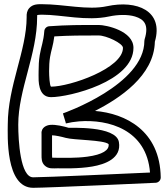

<svg xmlns="http://www.w3.org/2000/svg" viewBox="-20 -846 802 915"><path d="M180 -776C275.8 -776 391.5 -744.1 500.3 -767.6C541.1 -776.4 589.4 -777.8 624 -767.2C665.6 -754.3 691.3 -729.4 669.1 -658.4C668.4 -656.1 668 -653 668 -651C668 -442.7 287.5 -308.2 280.1 -305.7C279.2 -305.4 295 -258.1 294 -257.7C312.4 -262.3 333.5 -265.7 356.1 -267.6C497.7 -278.8 678.9 -228.1 694.9 -23.8C589.6 -19 194.5 -1 138 -1C76.7 -1 67 -176.2 67 -252C67 -419.8 157 -586 157 -765C157 -768.4 157 -773.1 157.2 -774C160.4 -775.1 168.3 -776 180 -776ZM180 -826C161.2 -826 137.1 -826.9 119.7 -807.7C108.7 -795.5 106.2 -780.5 107 -764.2C106.7 -604.5 17 -436.1 17 -252C17 -205.9 4.1 49 138 49C207.1 49 721.7 25 722.2 25C735 24.4 746.2 13.2 746 -0.3C742.9 -223.8 577.4 -305.3 432.8 -317.3C549.5 -377.2 714.4 -484.6 718 -647.2C761.2 -794.9 632 -847.2 489.7 -816.4C397.1 -796.4 286 -826 180 -826ZM191.1 -697.8C187.3 -647.1 176.6 -627 169.3 -583.1C165.1 -557.3 164 -532.2 164 -507C164 -502.7 163.8 -495.6 163.8 -487.3C163.8 -465.4 159.9 -383 223 -383C310.9 -383 616 -458.2 616 -618C616 -699 486.4 -727 450 -727C366.1 -727 299 -727.1 214.2 -720.9C201.8 -720 191.9 -709.7 191.1 -697.8ZM238.8 -672.5C311.7 -677 373.3 -677 450 -677C486.8 -677 566 -639.4 566 -618C566 -519.8 313.2 -433 223 -433L222.8 -433C216.5 -439.6 214 -483.2 214 -507C214 -530.8 215 -552.9 218.7 -574.9C223.9 -606.5 233.1 -627.5 238.8 -672.5ZM178 -207.6V-108C178 -91 177.4 -72.6 192.3 -57.9C210.9 -39.5 233.6 -44 255 -44C279.4 -44 353.2 -41 419.6 -52.4C479.7 -62.7 560.3 -90.8 546.6 -169.3C532.9 -248.2 312 -235.6 306.9 -237C283.1 -243.9 247 -253.3 218.7 -250.8C204.5 -249.6 174.8 -240.1 178 -207.6ZM228 -201.2C243.8 -201 273.8 -194.5 293.1 -189C331.7 -177.9 474.9 -179.7 497.6 -159.2C501.5 -130.5 468.6 -109.2 396.4 -99.4C340.2 -91.8 279.1 -94 255 -94C242.7 -94 234.6 -94 228.6 -94.6C228.3 -97.3 228 -102 228 -108Z"/></svg>

Font: Rocketfuel
Style: Regular
Weight: 400
Designer: Mew Too
Foundry: Cannot Into Space Fonts.
Version: Version 0.27